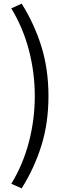

<svg xmlns="http://www.w3.org/2000/svg" viewBox="-20 -838 378 1054"><path d="M99 196 42 171Q107 64 139 -59.5Q171 -183 171 -311Q171 -438 139 -561.5Q107 -685 42 -792L99 -818Q169 -706 207.5 -582Q246 -458 246 -311Q246 -163 207.5 -39.5Q169 84 99 196Z"/></svg>

Font: Noto Sans HK Thin
Style: Regular
Weight: 400
Version: Version 2.004-H2;hotconv 1.0.118;makeotfexe 2.5.65603